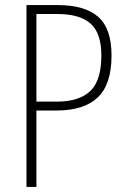

<svg xmlns="http://www.w3.org/2000/svg" viewBox="-20 -734 497 754"><path d="M207 -714Q313 -714 365.5 -668Q418 -622 418 -516Q418 -403 364 -351.5Q310 -300 202 -300H123V0H84V-714ZM205 -679H123V-335H204Q290 -335 334 -376Q378 -417 378 -516Q378 -604 335.5 -641.5Q293 -679 205 -679Z"/></svg>

Font: Noto Sans Khmer Condensed ExtraLight
Style: Regular
Weight: 200
Width: 3
Designer: Danh Hong and the Monotype Design Team
Foundry: Monotype Imaging Inc.
Version: Version 2.004; ttfautohint (v1.8.4.7-5d5b)